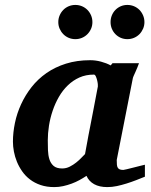

<svg xmlns="http://www.w3.org/2000/svg" viewBox="-20 -743 608 775"><path d="M375 -394Q375.5 -396 374.8 -403.8Q374 -411.6 371.8 -420.2Q369.6 -428.7 366.5 -435.3Q363.3 -441.9 358.9 -441.9Q326.7 -441.9 300.5 -430.2Q274.4 -418.5 253.7 -398.4Q232.9 -378.4 217.8 -352.1Q202.6 -325.7 192.6 -296.1Q182.6 -266.6 177.7 -235.8Q172.9 -205.1 172.9 -176.8Q172.9 -156.7 173.6 -136.7Q174.3 -116.7 179.4 -100.1Q184.6 -83.5 196.5 -73.2Q208.5 -63 231 -63Q247.1 -63 261.5 -70.3Q275.9 -77.6 287.8 -87.2Q299.8 -96.7 308.8 -106.4Q317.9 -116.2 323.2 -121.1Q326.7 -141.1 328.9 -152.1Q331.1 -163.1 332.8 -173.1Q334.5 -183.1 336.9 -195.8Q339.4 -208.5 344 -232.2Q348.6 -255.9 356 -294.2Q363.3 -332.5 375 -394ZM564.9 -29.8Q547.9 -22.9 529.1 -15.6Q510.3 -8.3 490.7 -2.2Q471.2 3.9 451.7 8.1Q432.1 12.2 413.1 12.2Q381.3 12.2 360.1 0.5Q338.9 -11.2 329.1 -33.2Q315.9 -24.4 300.8 -16.1Q285.6 -7.8 269 -1.7Q252.4 4.4 234.9 8.3Q217.3 12.2 199.2 12.2Q168.5 12.2 144 3.9Q119.6 -4.4 101.1 -18.6Q82.5 -32.7 69.6 -51.3Q56.6 -69.8 48.3 -90.1Q40 -110.4 36.1 -131.3Q32.2 -152.3 32.2 -170.9Q32.2 -208 40.3 -246.8Q48.3 -285.6 65.2 -322.3Q82 -358.9 107.4 -391.4Q132.8 -423.8 167.5 -448Q202.1 -472.2 246.3 -486.1Q290.5 -500 344.2 -500Q366.2 -500 387.9 -494.1Q409.7 -488.3 426.8 -479L434.1 -487.8H541Q538.6 -480.5 534.7 -471.2Q530.8 -461.9 526.9 -453.1Q522.9 -444.3 519.8 -437.3Q516.6 -430.2 516.1 -426.8L451.2 -97.2Q451.2 -85.9 451.9 -78.1Q452.6 -70.3 455.6 -65.7Q458.5 -61 463.9 -59.1Q469.2 -57.1 478 -57.1Q480 -57.1 492.4 -60.1Q504.9 -63 519.8 -66.9Q534.7 -70.8 547.9 -74Q561 -77.1 564.9 -78.1ZM353 -653.8Q353 -639.6 347.7 -627.2Q342.3 -614.7 333 -605.2Q323.7 -595.7 311 -590.3Q298.3 -585 284.2 -585Q270 -585 257.3 -590.3Q244.6 -595.7 235.4 -605.2Q226.1 -614.7 220.7 -627.2Q215.3 -639.6 215.3 -653.8Q215.3 -668 220.7 -680.7Q226.1 -693.4 235.4 -702.9Q244.6 -712.4 257.3 -717.8Q270 -723.1 284.2 -723.1Q298.3 -723.1 311 -717.8Q323.7 -712.4 333 -702.9Q342.3 -693.4 347.7 -680.7Q353 -668 353 -653.8ZM563 -653.8Q563 -639.6 557.6 -627.2Q552.2 -614.7 543 -605.2Q533.7 -595.7 521 -590.3Q508.3 -585 494.1 -585Q480 -585 467.5 -590.3Q455.1 -595.7 445.8 -605.2Q436.5 -614.7 431.4 -627.2Q426.3 -639.6 426.3 -653.8Q426.3 -668 431.4 -680.7Q436.5 -693.4 445.8 -702.9Q455.1 -712.4 467.5 -717.8Q480 -723.1 494.1 -723.1Q508.3 -723.1 521 -717.8Q533.7 -712.4 543 -702.9Q552.2 -693.4 557.6 -680.7Q563 -668 563 -653.8Z"/></svg>

Font: Charis SIL APac
Style: Bold Italic
Weight: 700
Italic angle: -11°
Foundry: SIL International
Version: Version 5.000